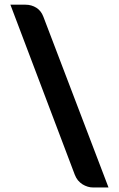

<svg xmlns="http://www.w3.org/2000/svg" viewBox="-20 -769 519 838"><path d="M306.6 -5.9 25.4 -748.5H91.3Q117.7 -748.5 139.2 -734.9Q159.7 -721.7 169.4 -695.8L453.6 49.3H387.7Q374 49.3 363.3 45.9Q350.6 42 340.3 35.6Q330.1 29.3 320.3 18.1Q312.5 8.8 306.6 -5.9Z"/></svg>

Font: Lato-ExtraBold
Style: Regular
Weight: 500
Designer: Lukasz Dziedzic with Adam Twardoch and Botio Nikoltchev
Foundry: tyPoland Lukasz Dziedzic
Version: ""